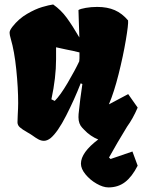

<svg xmlns="http://www.w3.org/2000/svg" viewBox="-20 -607 623 841"><path d="M560.1 56.6 583 118.7Q558.1 167.5 527.6 190.7Q497.1 213.9 455.1 213.9Q431.6 213.9 403.1 197.5Q374.5 181.2 354.5 156.7Q334.5 132.3 334.5 109.9Q334.5 61 410.2 3.9Q394 -2.4 377.9 -13.4Q361.8 -24.4 348.6 -38.6Q346.7 -40.5 339.4 -48.3Q332 -56.2 327.9 -67.4Q323.7 -78.6 323.7 -93.8Q323.7 -102.5 324.2 -107.4Q331.1 -175.3 340.8 -238.8L333.5 -242.2Q306.2 -171.9 269.5 -100.1Q232.9 -28.3 201.7 -2Q186.5 9.8 172.4 9.8Q160.6 9.8 148.9 3.7Q137.2 -2.4 120.6 -14.6Q112.3 -20.5 99.1 -27.8Q77.6 -40 67.1 -49.3Q56.6 -58.6 56.6 -71.3L57.6 -101.1Q59.6 -137.2 59.6 -155.8Q59.6 -221.7 51.3 -302.5Q43 -383.3 27.3 -436.5Q22 -454.6 22 -463.4Q22 -469.2 24.9 -475.1Q27.8 -481 34.7 -490.2Q62 -524.9 98.4 -546.1Q134.8 -567.4 164.8 -576.2Q194.8 -585 212.9 -587.4Q247.1 -563.5 272 -529.5Q296.9 -495.6 327.6 -442.9Q327.1 -472.7 324.7 -530.3L323.7 -563Q332 -568.4 355.5 -572.5Q378.9 -576.7 405.8 -576.7Q450.2 -576.7 482.7 -562.5Q515.1 -548.3 541 -517.6Q543 -501 531.2 -431.4Q519.5 -361.8 499.5 -282.2Q479.5 -202.6 457 -149.9L541.5 -194.8L583 -135.7Q562 -86.9 536.6 -52.2Q518.6 -22.9 494.6 17.8Q470.7 58.6 457.5 83L464.4 89.4ZM328.1 -351.6V-377.4Q307.1 -382.8 265.6 -391.1L225.6 -399.9V-347.7Q225.6 -267.1 205.1 -171.9L219.7 -165Q243.7 -188.5 276.4 -244.1Q309.1 -299.8 327.1 -338.4Q328.1 -350.1 328.1 -351.6Z"/></svg>

Font: Fruktur
Style: Regular
Weight: 400
Designer: Viktoriya Grabowska
Foundry: Viktoriya Grabowska
Version: Version 1.004; ttfautohint (v1.4.1)